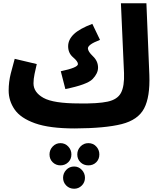

<svg xmlns="http://www.w3.org/2000/svg" viewBox="-20 -765 988 1175"><path d="M438 21Q624 20 724.5 -5.5Q825 -31 862 -101.5Q899 -172 894 -306L876 -745H720L739 -318Q742 -238 720.5 -197Q699 -156 638.5 -143Q578 -130 464 -132ZM380 -220Q514 -247 547 -281.5Q580 -316 580 -351Q580 -391 549 -420.5Q518 -450 518 -469Q518 -480 534.5 -492.5Q551 -505 592 -521L545 -619Q466 -589 431.5 -555.5Q397 -522 397 -482Q397 -440 427 -414.5Q457 -389 457 -373Q457 -351 352 -329ZM438 21 484 -11 464 -132Q307 -132 246 -166Q185 -200 185 -255Q185 -281 191.5 -312.5Q198 -344 205 -373L70 -405Q59 -367 46 -315.5Q33 -264 33 -211Q33 -148 69.5 -95Q106 -42 194.5 -10.5Q283 21 438 21ZM350 247Q378 247 397.5 228Q417 209 417 180Q417 152 397.5 131.5Q378 111 350 111Q322 111 302.5 131.5Q283 152 283 180Q283 209 302.5 228Q322 247 350 247ZM521 247Q550 247 569 228Q588 209 588 180Q588 152 569 131.5Q550 111 521 111Q492 111 472.5 131.5Q453 152 453 180Q453 209 472.5 228Q492 247 521 247ZM434 390Q461 390 480.5 370.5Q500 351 500 323Q500 295 480.5 274.5Q461 254 434 254Q405 254 385.5 274.5Q366 295 366 323Q366 351 385.5 370.5Q405 390 434 390Z"/></svg>

Font: Noto Sans Arabic Extra
Style: Regular
Weight: 800
Designer: Nadine Chahine - Monotype Design Team
Foundry: Monotype Imaging Inc.
Version: Version 1.902